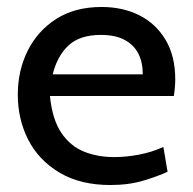

<svg xmlns="http://www.w3.org/2000/svg" viewBox="-20 -520 552 550"><path d="M296 10Q210 10 150.5 -25.5Q91 -61 61 -119.5Q31 -178 31 -249Q31 -318 59.5 -375Q88 -432 141.5 -466Q195 -500 271 -500Q332 -500 379.5 -476Q427 -452 454.5 -405.5Q482 -359 482 -293Q482 -282 481 -270Q480 -258 478 -245H123Q130 -177 156 -139Q182 -101 221 -85.5Q260 -70 307 -70Q341 -70 378 -77Q415 -84 448 -99L460 -28Q432 -15 390.5 -2.5Q349 10 296 10ZM131 -307H389Q389 -342 376 -367Q363 -392 336.5 -406Q310 -420 269 -420Q209 -420 176.5 -390Q144 -360 131 -307Z"/></svg>

Font: Cabin VF Beta
Style: Regular
Weight: 400
Designer: Pablo Impallari
Foundry: Pablo Impallari. http://www.impallari.com Igino Marini. http://www.ikern.com
Version: Version 2.200